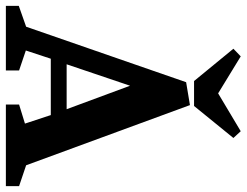

<svg xmlns="http://www.w3.org/2000/svg" viewBox="-123 -727 840 654"><g transform="rotate(90 297.0 -400.0)"><path d="M-10 0V-44L61 -69L250 -614L328 -627L533 -69L604 -45V0H326V-45L391 -65L362 -153H170L142 -68L210 -45V0ZM189 -207H342L262 -423ZM246 -641 136 -775 162 -800 288 -723 417 -800 440 -775 331 -641Z"/></g></svg>

Font: Manuale
Style: Bold
Weight: 700
Version: Version 1.002